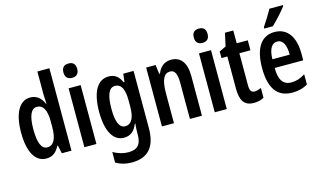

<svg xmlns="http://www.w3.org/2000/svg" viewBox="-109 -1117 2884 1710"><g transform="rotate(-15 1332.5 -262.0)"><path d="M196 10C260 10 292 -25 318 -74H324L340 0H429V-760H318V-554C318 -533 320 -503 322 -462H318C295 -517 255 -553 195 -553C96 -553 37 -449 37 -270C37 -94 94 10 196 10ZM230 -84C176 -84 150 -148 150 -271C150 -394 178 -457 232 -457C289 -457 318 -403 318 -304V-249C318 -140 289 -84 230 -84Z M604 -757C559 -757 540 -732 540 -691C540 -649 561 -625 603 -625C645 -625 667 -648 667 -691C667 -732 648 -757 604 -757ZM659 -543H548V0H659Z M918 -553C812 -553 756 -446 756 -268C756 -90 815 10 912 10C974 10 1012 -25 1036 -86H1041C1038 -58 1036 -27 1036 -1V20C1036 110 993 145 918 145C871 145 828 133 777 106V203C819 228 865 241 922 241C1079 241 1147 150 1147 -18V-543H1052L1043 -468H1036C1011 -523 978 -553 918 -553ZM951 -457C1012 -457 1036 -400 1036 -302V-243C1036 -152 1012 -86 949 -86C896 -86 869 -145 869 -267C869 -389 894 -457 951 -457Z M1494 -553C1428 -553 1389 -513 1368 -459H1361L1350 -543H1263V0H1374V-275C1374 -403 1404 -454 1458 -454C1503 -454 1521 -415 1521 -329V0H1632V-366C1632 -489 1582 -553 1494 -553Z M1806 -757C1761 -757 1742 -732 1742 -691C1742 -649 1763 -625 1805 -625C1847 -625 1869 -648 1869 -691C1869 -732 1850 -757 1806 -757ZM1861 -543H1750V0H1861Z M2142 -87C2110 -87 2098 -109 2098 -156V-451H2200V-543H2098V-661H2021L1995 -541L1933 -512V-451H1987V-156C1987 -45 2020 10 2111 10C2146 10 2176 2 2203 -13V-103C2182 -93 2161 -87 2142 -87Z M2584 -756V-765H2459C2433 -718 2405 -672 2369 -619V-606H2448C2494 -649 2554 -716 2584 -756ZM2448 -553C2322 -553 2259 -448 2259 -270C2259 -92 2321 10 2464 10C2520 10 2567 -2 2607 -27V-121C2562 -92 2524 -80 2479 -80C2404 -80 2367 -134 2368 -243H2631V-307C2631 -453 2570 -553 2448 -553ZM2450 -465C2502 -465 2528 -411 2528 -323H2368C2370 -423 2403 -465 2450 -465Z"/></g></svg>

Font: Noto Sans Hebrew ExtraCondensed SemiBold
Style: Regular
Weight: 600
Width: 2
Designer: Ben Nathan
Foundry: Google LLC
Version: Version 3.001